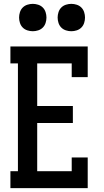

<svg xmlns="http://www.w3.org/2000/svg" viewBox="-20 -976 540 996"><path d="M34 0V-88H73V-647H34V-735H435V-576H352V-647H173V-426H358V-338H173V-88H352V-159H435V0ZM350 -814Q336 -814 322 -818.5Q308 -823 298 -833Q288 -843 283.5 -857Q279 -871 279 -885Q279 -899 283.5 -913Q288 -927 298 -937Q308 -947 322 -951.5Q336 -956 350 -956Q364 -956 378 -951.5Q392 -947 402 -937Q412 -927 416.5 -913Q421 -899 421 -885Q421 -871 416.5 -857Q412 -843 402 -833Q392 -823 378 -818.5Q364 -814 350 -814ZM150 -814Q136 -814 122 -818.5Q108 -823 98 -833Q88 -843 83.5 -857Q79 -871 79 -885Q79 -899 83.5 -913Q88 -927 98 -937Q108 -947 122 -951.5Q136 -956 150 -956Q164 -956 178 -951.5Q192 -947 202 -937Q212 -927 216.5 -913Q221 -899 221 -885Q221 -871 216.5 -857Q212 -843 202 -833Q192 -823 178 -818.5Q164 -814 150 -814Z"/></svg>

Font: Iosevka Slab Semibold
Style: Regular
Weight: 600
Monospace: yes
Designer: Belleve Invis
Foundry: Belleve Invis
Version: Version 11.1.1; ttfautohint (v1.8.3)